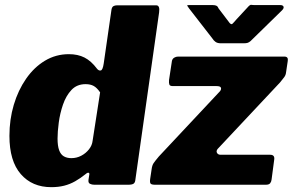

<svg xmlns="http://www.w3.org/2000/svg" viewBox="-20 -764 1210 794"><path d="M370 0Q360 0 352 -4Q344 -8 346 -21L349 -40Q351 -48 346.5 -49.5Q342 -51 334 -44Q313 -27 291 -14.5Q269 -2 245 4Q221 10 192 10Q113 10 66 -44Q19 -98 19 -202Q19 -270 37 -330.5Q55 -391 88 -438.5Q121 -486 166 -513Q211 -540 265 -540Q302 -540 329.5 -526Q357 -512 381 -480Q388 -471 396.5 -472.5Q405 -474 409 -502L441 -724Q443 -735 449 -738.5Q455 -742 464 -742H626Q642 -742 638 -713L540 -22Q539 -9 532.5 -4.5Q526 0 510 0ZM394 -382Q381 -401 367.5 -408.5Q354 -416 334 -416Q298 -416 275.5 -392Q253 -368 240.5 -331.5Q228 -295 223 -257Q218 -219 218 -191Q218 -161 224.5 -143Q231 -125 244 -117.5Q257 -110 275 -110Q297 -110 316 -120Q335 -130 348 -146.5Q361 -163 363 -182ZM622 0Q607 0 603 -4.5Q599 -9 601 -24L607 -64Q609 -80 615 -89Q621 -98 637 -117L890 -387Q896 -395 893.5 -401.5Q891 -408 875 -408H695Q683 -408 680.5 -414Q678 -420 679 -433L691 -512Q693 -521 700.5 -525.5Q708 -530 716 -530H1156Q1173 -530 1170 -512L1163 -465Q1162 -454 1155.5 -445Q1149 -436 1138 -423L880 -148Q873 -139 877.5 -131.5Q882 -124 892 -124H1097Q1117 -124 1114 -104L1103 -21Q1102 -12 1097 -6Q1092 0 1079 0H622ZM1008 -738Q1015 -745 1020 -744Q1025 -743 1034 -743H1139Q1150 -743 1152.5 -736.5Q1155 -730 1146 -721L1016 -594Q1010 -589 1004.5 -587Q999 -585 988 -585H893Q879 -585 871 -591Q863 -597 859 -604L762 -729Q757 -737 754.5 -740Q752 -743 761 -743H860Q870 -743 875.5 -740Q881 -737 884 -729L925 -675Q935 -660 941 -665.5Q947 -671 958 -684Z"/></svg>

Font: Libre Franklin Black
Style: Italic
Weight: 900
Italic angle: -8°
Designer: Pablo Impallari, Rodrigo Fuenzalida, Nhung Nguyen
Foundry: Impallari Type
Version: Version 3.000